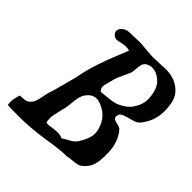

<svg xmlns="http://www.w3.org/2000/svg" viewBox="-199 -893 1041 1041"><g transform="rotate(45 321.5 -372.5)"><path d="M282.2 -747.1Q297.9 -747.1 334.5 -743.2Q371.1 -739.3 391.6 -739.3Q409.2 -739.3 441.4 -741.2Q473.6 -743.2 487.3 -743.2Q546.9 -743.2 587.9 -712.9Q617.2 -691.4 628.9 -662.6Q640.6 -633.8 642.6 -589.8V-574.2Q642.6 -502 595.7 -443.4Q582 -425.8 551.3 -418.5Q520.5 -411.1 498.5 -402.3Q476.6 -393.6 476.6 -370.1V-369.1Q477.5 -353.5 504.4 -348.1Q531.2 -342.8 539.1 -334Q585 -280.3 585.9 -199.2V-179.7Q585.9 -138.7 578.1 -110.8Q570.3 -83 544.9 -58.6Q531.2 -44.9 515.1 -40.5Q499 -36.1 476.6 -34.7Q454.1 -33.2 439.5 -29.3H431.6Q393.6 -29.3 293.9 -13.7Q194.3 2 100.6 2Q47.9 2 17.6 0Q15.6 -11.7 15.6 -17.6Q15.6 -46.9 27.3 -82Q31.2 -83 53.2 -84Q75.2 -85 85.9 -93.8Q101.6 -106.4 107.9 -122.1Q114.3 -137.7 118.7 -162.1Q123 -186.5 127 -199.2Q139.6 -237.3 154.8 -295.9Q169.9 -354.5 173.8 -369.1Q184.6 -429.7 205.6 -493.2Q226.6 -556.6 248 -607.9Q269.5 -659.2 273.4 -673.8Q258.8 -676.8 247.1 -676.8Q232.4 -676.8 211.9 -671.9Q191.4 -667 185.5 -667Q172.9 -667 161.1 -676.8Q149.4 -686.5 149.4 -700.2Q149.4 -712.9 158.2 -722.7Q167 -733.4 179.2 -738.8Q191.4 -744.1 201.2 -744.6Q210.9 -745.1 228.5 -745.1Q246.1 -745.1 255.9 -746.1Q265.6 -747.1 282.2 -747.1ZM293 -349.6Q274.4 -333 266.6 -313.5Q258.8 -293.9 255.9 -260.7Q252.9 -227.5 250 -212.9Q247.1 -200.2 241.7 -178.2Q236.3 -156.2 232.9 -140.1Q229.5 -124 229.5 -110.4Q229.5 -91.8 234.4 -80.1Q237.3 -79.1 243.2 -79.1Q251 -79.1 274.9 -82.5Q298.8 -85.9 313.5 -85.9Q335.9 -85.9 351.6 -78.1Q362.3 -85.9 378.4 -94.2Q394.5 -102.5 406.7 -110.8Q418.9 -119.1 427.7 -132.8Q461.9 -184.6 461.9 -223.6Q461.9 -243.2 457 -257.8Q435.5 -335 357.4 -361.3Q345.7 -365.2 333 -365.2Q311.5 -365.2 293 -349.6ZM324.2 -406.2Q336.9 -408.2 355 -409.7Q373 -411.1 383.3 -412.6Q393.6 -414.1 407.7 -416.5Q421.9 -418.9 435.5 -423.8Q484.4 -445.3 505.9 -476.6Q534.2 -517.6 534.2 -560.5Q534.2 -562.5 533.7 -568.4Q533.2 -574.2 533.2 -576.2Q527.3 -644.5 488.3 -673.8Q459 -697.3 428.7 -697.3Q411.1 -697.3 394.5 -687.5Q379.9 -678.7 376 -664.1Q372.1 -649.4 371.1 -627.9Q370.1 -606.4 365.2 -593.8Q360.4 -582 344.7 -549.8Q329.1 -517.6 324.2 -494.1Q323.2 -487.3 316.9 -466.3Q310.5 -445.3 310.5 -435.5Q310.5 -418.9 324.2 -406.2Z"/></g></svg>

Font: Essays1743
Style: Italic
Weight: 500
Italic angle: -10°
Designer: Based on the typeface in a 1743 English translation of the essays of Montaigne.  PostScript/TrueType font designed by Jo
Version: Version 002.100